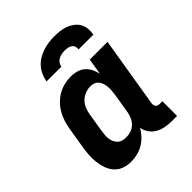

<svg xmlns="http://www.w3.org/2000/svg" viewBox="-208 -879 1017 1017"><g transform="rotate(-45 300.0 -371.0)"><path d="M185 8Q158 8 133 -1Q108 -10 91 -29.5Q74 -49 65.5 -73.5Q57 -98 54 -124.5Q51 -151 53 -179Q55 -207 60 -234L78 -344Q82 -369 89.5 -393Q97 -417 109.5 -439.5Q122 -462 140.5 -481Q159 -500 181.5 -513Q204 -526 229 -532Q254 -538 278 -538Q301 -538 322 -532Q343 -526 358.5 -512.5Q374 -499 383.5 -480Q393 -461 398 -440Q398 -440 398 -440Q398 -440 398 -440L413 -530H546L481 -136Q480 -129 481 -122.5Q482 -116 486 -111Q490 -106 496.5 -104Q503 -102 509 -102H529V8H491Q466 8 442 3.5Q418 -1 397.5 -12.5Q377 -24 363.5 -43.5Q350 -63 346 -86Q334 -65 316.5 -46.5Q299 -28 277.5 -15.5Q256 -3 232.5 2.5Q209 8 185 8ZM258 -102Q276 -102 293.5 -107.5Q311 -113 324.5 -125.5Q338 -138 346 -155Q354 -172 357 -189L375 -299Q377 -313 378.5 -327.5Q380 -342 379 -355.5Q378 -369 374.5 -382.5Q371 -396 363 -406.5Q355 -417 342.5 -422.5Q330 -428 316 -428Q296 -428 276.5 -420.5Q257 -413 242 -398.5Q227 -384 219 -365Q211 -346 208 -326L190 -216Q188 -203 187 -189Q186 -175 188 -162.5Q190 -150 195.5 -138Q201 -126 210 -117.5Q219 -109 231.5 -105.5Q244 -102 258 -102ZM169 -610Q173 -632 182 -652.5Q191 -673 206 -690Q221 -707 241 -719Q261 -731 282.5 -738Q304 -745 325 -747.5Q346 -750 368 -750Q389 -750 410 -747.5Q431 -745 449.5 -738Q468 -731 484 -719Q500 -707 510 -690Q520 -673 522 -652Q524 -631 520 -610H409Q411 -621 407.5 -631.5Q404 -642 395 -648Q386 -654 375 -656Q364 -658 353 -658Q341 -658 329.5 -656Q318 -654 307 -648Q296 -642 289 -632Q282 -622 280 -610Z"/></g></svg>

Font: Iosevka Curly Slab XBdEx
Style: Italic
Weight: 800
Width: 7
Italic angle: -9°
Monospace: yes
Designer: Belleve Invis
Foundry: Belleve Invis
Version: Version 11.1.0; ttfautohint (v1.8.3)